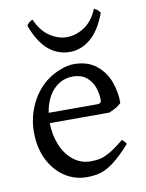

<svg xmlns="http://www.w3.org/2000/svg" viewBox="-81 -744 623 817"><g transform="rotate(-10 231.0 -335.5)"><path d="M112.3 -239.3Q112.8 -188 130.6 -144.5Q148.4 -101.1 181.2 -75Q213.9 -48.8 256.8 -48.8Q280.3 -48.8 298.8 -53.2Q317.4 -57.6 342 -72Q366.7 -86.4 401.9 -115.2Q410.6 -110.4 419.9 -95.2Q377 -47.9 346.4 -24.7Q315.9 -1.5 289.6 6.6Q263.2 14.6 227.1 14.6Q176.8 14.6 133.5 -13.7Q90.3 -42 64.7 -93.5Q39.1 -145 39.1 -211.9Q39.1 -278.3 67.9 -336.9Q96.7 -395.5 147 -430.2Q169.9 -446.3 200.4 -457.5Q231 -468.8 255.9 -468.8Q315.4 -468.8 353 -438.5Q390.6 -408.2 406.7 -363.5Q422.9 -318.8 422.9 -272Q407.2 -254.4 369.1 -239.3ZM324.2 -283.2Q335 -283.2 338.9 -286.9Q342.8 -290.5 342.8 -300.8Q342.8 -323.7 334.5 -350.3Q326.2 -377 303.7 -397.2Q281.2 -417.5 242.2 -417.5Q209 -417.5 182.4 -400.6Q155.8 -383.8 138.4 -353.3Q121.1 -322.8 115.2 -283.2ZM90.3 -664.1Q95.7 -672.4 101.8 -677.2Q107.9 -682.1 116.2 -686Q138.7 -634.8 174.8 -610.8Q210.9 -586.9 248 -586.9Q287.1 -586.9 323.7 -610.6Q360.4 -634.3 381.8 -686Q390.6 -682.1 396.2 -677.5Q401.9 -672.9 407.7 -664.1Q379.9 -589.8 338.9 -556.2Q297.9 -522.5 250 -522.5Q199.2 -522.5 158.7 -555.7Q118.2 -588.9 90.3 -664.1Z"/></g></svg>

Font: David Libre
Style: Regular
Weight: 400
Version: Version 1.000